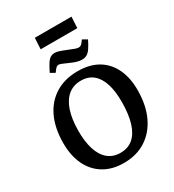

<svg xmlns="http://www.w3.org/2000/svg" viewBox="-251 -1216 1241 1370"><g transform="rotate(-30 370.0 -531.0)"><path d="M55 -329Q56 -449 97.5 -536Q139 -623 216 -670.5Q293 -718 400 -718Q498 -718 566 -677.5Q634 -637 669.5 -561.5Q705 -486 704 -384Q703 -263 661.5 -174Q620 -85 543.5 -35Q467 15 361 15Q264 15 195 -27.5Q126 -70 90 -147Q54 -224 55 -329ZM192 -350Q191 -260 211.5 -194.5Q232 -129 273.5 -94.5Q315 -60 375 -60Q438 -60 479.5 -95.5Q521 -131 542 -199Q563 -267 564 -365Q565 -455 545.5 -518Q526 -581 486 -614.5Q446 -648 386 -648Q324 -648 281 -613Q238 -578 215.5 -511.5Q193 -445 192 -350ZM255 -1077H557L552 -985H250ZM472 -773Q450 -773 429.5 -779Q409 -785 382 -797Q349 -812 331 -819Q313 -826 307 -826Q294 -826 285.5 -818.5Q277 -811 259 -786L222 -807Q242 -848 257 -871Q272 -894 287.5 -903.5Q303 -913 324 -913Q338 -913 356 -907.5Q374 -902 416 -885Q448 -872 464.5 -866Q481 -860 493 -860Q505 -860 514.5 -868Q524 -876 540 -899L578 -877Q559 -838 543 -815Q527 -792 510 -782.5Q493 -773 472 -773Z"/></g></svg>

Font: Literata 18pt SemiBold
Style: Italic
Weight: 600
Italic angle: -2°
Designer: Latin by Veronika Burian and Jose Scaglione. Greek by Irene Vlachou. Cyrillic by Vera Evstafieva
Foundry: TypeTogether
Version: Version 3.103;gftools[0.9.29]